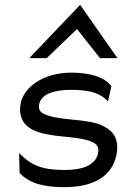

<svg xmlns="http://www.w3.org/2000/svg" viewBox="-20 -762 514 793"><path d="M101 -522H173L298 -642L393 -522H465L311 -742ZM61 -48C104 0 173 11 246 11C395 11 453 -57 463 -135C471 -199 438 -229 394 -247C335 -271 237 -264 175 -286C155 -293 138 -302 141 -327C147 -375 207 -391 272 -391C353 -391 395 -377 426 -343L440 -405C412 -447 342 -462 275 -462C156 -462 73 -399 64 -327C54 -245 113 -218 181 -206C234 -196 304 -196 350 -180C371 -173 389 -162 386 -135C379 -80 321 -60 249 -60C160 -60 112 -75 59 -130Z"/></svg>

Font: Charger
Style: It
Weight: 400
Designer: Jasper
Foundry: Cannot Into Space Fonts
Version: Version 0.98